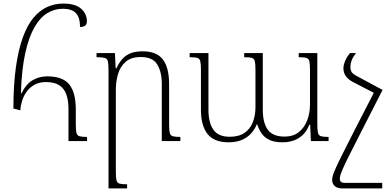

<svg xmlns="http://www.w3.org/2000/svg" viewBox="-20 -789 2187 1074"><path d="M94 -172 55 -182Q55 -315 69 -413.5Q83 -512 108 -580.5Q133 -649 167.5 -690Q202 -731 244 -750Q286 -769 334 -769Q401 -769 433.5 -740.5Q466 -712 466 -670Q466 -652 455.5 -645Q445 -638 428 -638Q427 -694 403.5 -717Q380 -740 331 -740Q285 -740 244.5 -715.5Q204 -691 172.5 -636Q141 -581 121 -490.5Q101 -400 97 -267H100Q127 -321 164.5 -341.5Q202 -362 243 -362Q331 -362 367.5 -316.5Q404 -271 404 -177V-96Q404 -62 407.5 -46.5Q411 -31 424.5 -27Q438 -23 467 -23V0H363V-181Q363 -226 351.5 -259.5Q340 -293 312.5 -311.5Q285 -330 236 -330Q200 -330 173 -315Q146 -300 129 -276Q112 -252 103.5 -224.5Q95 -197 94 -172Z M989 -23V0H885V-320Q885 -387 859.5 -428.5Q834 -470 768 -470Q713 -470 682.5 -443Q652 -416 640 -374Q628 -332 628 -287V170Q628 204 631.5 219Q635 234 648.5 238Q662 242 691 242V265H587V-397Q587 -431 583.5 -446Q580 -461 565.5 -465Q551 -469 520 -469V-492H623L627 -407H631Q649 -445 670.5 -465.5Q692 -486 718.5 -494Q745 -502 778 -502Q856 -502 891 -456.5Q926 -411 926 -316V-95Q926 -62 929.5 -46.5Q933 -31 946.5 -27Q960 -23 989 -23Z M1651 -492H1755V-94Q1755 -62 1758.5 -46.5Q1762 -31 1775.5 -27Q1789 -23 1818 -23V0H1719L1715 -91H1710Q1697 -57 1675 -35.5Q1653 -14 1624 -3.5Q1595 7 1560 7Q1515 7 1487 -6.5Q1459 -20 1443.5 -42.5Q1428 -65 1419 -93H1416Q1405 -65 1384 -42Q1363 -19 1332 -6Q1301 7 1258 7Q1178 7 1141 -39.5Q1104 -86 1104 -175V-398Q1104 -431 1100.5 -446Q1097 -461 1084 -465Q1071 -469 1041 -469V-492H1146V-175Q1146 -103 1173.5 -63.5Q1201 -24 1265 -24Q1316 -24 1348 -46Q1380 -68 1394.5 -106Q1409 -144 1409 -190V-397Q1409 -431 1405.5 -446Q1402 -461 1389 -465Q1376 -469 1346 -469V-492H1450V-175Q1450 -103 1477.5 -64Q1505 -25 1572 -25Q1620 -25 1651.5 -50Q1683 -75 1698.5 -116Q1714 -157 1714 -205V-397Q1714 -431 1710.5 -446Q1707 -461 1694 -465Q1681 -469 1651 -469Z M2120 -286 1998 -47Q1956 35 1932 83Q1908 131 1897.5 155.5Q1887 180 1884 191Q1881 202 1881 211Q1881 222 1887 228Q1893 234 1913 234H2118V265H1897Q1867 265 1852.5 252Q1838 239 1838 217Q1838 205 1842.5 190.5Q1847 176 1859.5 148Q1872 120 1898 68.5Q1924 17 1967 -68L2084 -295ZM1971 -492Q1953 -468 1946.5 -450Q1940 -432 1940 -416Q1940 -397 1947 -386Q1954 -375 1975 -364L2120 -286L2090 -260L1951 -332Q1926 -346 1913.5 -364.5Q1901 -383 1901 -408Q1901 -425 1911 -449Q1921 -473 1938 -492Z"/></svg>

Font: Noto Serif Armenian ExtraLight
Style: Regular
Weight: 250
Version: Version 2.007